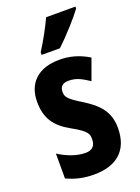

<svg xmlns="http://www.w3.org/2000/svg" viewBox="-147 -831 663 907"><g transform="rotate(-20 184.5 -378.0)"><path d="M352 -756V-766H205C184 -722 158 -672 124 -619V-606H216C262 -649 326 -720 352 -756ZM345 -160C345 -249 292 -291 231 -330C163 -371 157 -384 157 -408C157 -434 171 -448 201 -448C245 -448 269 -430 303 -409L341 -514C291 -544 245 -556 194 -556C89 -556 28 -500 28 -405C28 -322 61 -274 135 -233C214 -190 212 -173 212 -149C212 -118 195 -100 162 -100C112 -100 64 -122 28 -145V-20C71 0 113 10 164 10C275 10 345 -43 345 -160Z"/></g></svg>

Font: Noto Sans Kannada ExtraCondensed
Style: Bold
Weight: 700
Width: 2
Designer: Jelle Bosma - Monotype Design Team
Foundry: Monotype Imaging Inc.
Version: Version 2.005